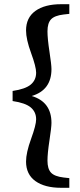

<svg xmlns="http://www.w3.org/2000/svg" viewBox="-20 -735 380 914"><path d="M310 -669 283 -666Q240 -661 223 -643Q206 -625 206 -586Q206 -551 215.5 -489Q225 -427 225 -406Q225 -306 131 -278Q225 -250 225 -150Q225 -129 215.5 -67Q206 -5 206 30Q206 69 223 87Q240 105 283 110L310 113V159H271Q193 159 148.5 127Q104 95 104 34Q104 -8 128 -74Q152 -140 152 -167Q152 -202 126.5 -223.5Q101 -245 40 -254V-302Q101 -311 126.5 -332.5Q152 -354 152 -389Q152 -417 128 -482.5Q104 -548 104 -590Q104 -651 148.5 -683Q193 -715 271 -715H310Z"/></svg>

Font: TypoPRO Source Serif Pro
Style: Regular
Weight: 600
Designer: Frank Grießhammer
Foundry: Adobe Systems Incorporated
Version: Version 1.017;PS 1.0;hotconv 1.0.79;makeotf.lib2.5.61930